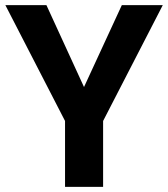

<svg xmlns="http://www.w3.org/2000/svg" viewBox="-20 -731 658 751"><path d="M308.6 -390.6 456.5 -710.9H616.7L383.3 -257.8V0H234.4V-257.8L1 -710.9H161.6Z"/></svg>

Font: SteelSelectRoboto
Style: Roboto-Bold
Weight: 700
Designer: Google
Version: Version 2.137; 2017